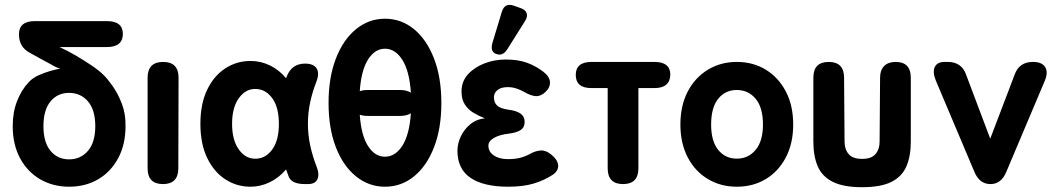

<svg xmlns="http://www.w3.org/2000/svg" viewBox="-20 -767 4419 800"><path d="M268 11Q201 11 147.5 -20Q94 -51 63.5 -108Q33 -165 33 -241Q33 -299 51 -345.5Q69 -392 100 -425Q116 -442 140 -453Q164 -464 188.5 -471Q213 -478 231 -481Q215 -485 192 -499Q172 -510 149.5 -522Q127 -534 106 -546Q59 -570 59 -624Q59 -679 125 -679H426Q492 -679 492 -625Q491 -571 426 -571H228Q261 -556 296 -535.5Q331 -515 362 -494Q393 -473 411 -455Q427 -440 449 -409Q471 -378 487.5 -335.5Q504 -293 503 -241Q503 -165 472.5 -108Q442 -51 389 -20Q336 11 268 11ZM268 -103Q316 -103 346.5 -138.5Q377 -174 377 -241Q377 -309 346.5 -344.5Q316 -380 268 -380Q220 -380 190.5 -344.5Q161 -309 161 -241Q161 -174 190.5 -138.5Q220 -103 268 -103Z M659 0Q595 0 595 -66V-443Q595 -509 660 -509Q724 -509 724 -443L723 -66Q723 0 659 0Z M1024 11Q966 11 918.5 -20Q871 -51 843 -109.5Q815 -168 815 -251Q815 -334 843 -392.5Q871 -451 918.5 -482Q966 -513 1024 -513Q1067 -513 1105.5 -494Q1144 -475 1172 -441Q1173 -443 1173.5 -445Q1174 -447 1175 -449Q1196 -502 1251 -502Q1287 -502 1299.5 -481.5Q1312 -461 1298 -426Q1282 -385 1272.5 -341.5Q1263 -298 1263 -251Q1263 -205 1272.5 -161Q1282 -117 1298 -76Q1312 -42 1303 -21Q1294 0 1263 0H1251Q1195 0 1183 -31Q1178 -46 1172 -61Q1142 -26 1103.5 -7.5Q1065 11 1024 11ZM1051 -106Q1090 -109 1116 -146.5Q1142 -184 1142 -251Q1142 -318 1116 -355.5Q1090 -393 1051 -396Q1007 -400 977 -360.5Q947 -321 947 -251Q947 -181 977 -141.5Q1007 -102 1051 -106Z M1584 11Q1517 11 1463.5 -32Q1410 -75 1379.5 -153.5Q1349 -232 1349 -338Q1349 -444 1379.5 -523Q1410 -602 1463.5 -645.5Q1517 -689 1584 -689Q1652 -689 1705 -645.5Q1758 -602 1788.5 -523Q1819 -444 1819 -338Q1819 -232 1788.5 -153.5Q1758 -75 1705 -32Q1652 11 1584 11ZM1646 -392Q1675 -392 1692 -381Q1686 -471 1656.5 -517.5Q1627 -564 1584 -564Q1542 -564 1513.5 -519Q1485 -474 1479 -387Q1493 -392 1513 -392ZM1584 -114Q1627 -114 1656.5 -160Q1686 -206 1692 -295Q1675 -284 1646 -284H1513Q1493 -284 1479 -289Q1485 -203 1513.5 -158.5Q1542 -114 1584 -114Z M2098 11Q1995 11 1940.5 -26Q1886 -63 1886 -139Q1886 -168 1899.5 -197.5Q1913 -227 1938.5 -248.5Q1964 -270 2000 -274Q1975 -284 1953 -297Q1931 -310 1917 -331.5Q1903 -353 1903 -386Q1903 -428 1930 -457.5Q1957 -487 1999 -503Q2041 -519 2087 -519Q2139 -519 2176 -505.5Q2213 -492 2244 -468Q2270 -448 2271.5 -425.5Q2273 -403 2253 -384Q2233 -365 2212 -366.5Q2191 -368 2164 -384Q2148 -393 2131 -398.5Q2114 -404 2096 -404Q2067 -404 2052.5 -391.5Q2038 -379 2038 -362Q2038 -340 2051 -327.5Q2064 -315 2098 -310Q2131 -306 2148.5 -294Q2166 -282 2166 -259Q2166 -236 2149 -225Q2132 -214 2099 -210Q2062 -206 2038.5 -192.5Q2015 -179 2015 -160Q2015 -135 2037.5 -119.5Q2060 -104 2096 -104Q2125 -104 2145.5 -109Q2166 -114 2185 -124Q2211 -139 2233.5 -140Q2256 -141 2278 -122Q2303 -102 2305.5 -79.5Q2308 -57 2285 -40Q2249 -16 2204.5 -2.5Q2160 11 2098 11ZM2094 -562Q2075 -532 2048 -542Q2021 -551 2032 -589L2071 -718Q2083 -757 2122 -743L2150 -733Q2170 -726 2174.5 -711.5Q2179 -697 2168 -680Z M2576 0Q2512 0 2512 -66V-400H2444Q2379 -400 2379 -455Q2379 -509 2445 -509H2707Q2773 -509 2773 -455Q2771 -400 2707 -400H2640V-66Q2640 0 2576 0Z M3050 11Q2983 11 2929.5 -21Q2876 -53 2845.5 -111.5Q2815 -170 2815 -248Q2815 -327 2845.5 -385.5Q2876 -444 2929.5 -476.5Q2983 -509 3050 -509Q3118 -509 3171 -476.5Q3224 -444 3254.5 -385.5Q3285 -327 3285 -248Q3285 -170 3254.5 -111.5Q3224 -53 3171 -21Q3118 11 3050 11ZM3050 -106Q3098 -106 3128.5 -142.5Q3159 -179 3159 -248Q3159 -319 3128.5 -355.5Q3098 -392 3050 -392Q3002 -392 2972.5 -355.5Q2943 -319 2943 -248Q2943 -179 2972.5 -142.5Q3002 -106 3050 -106Z M3572 13Q3494 13 3449.5 -9.5Q3405 -32 3387 -74.5Q3369 -117 3369 -177V-443Q3369 -509 3433 -509Q3497 -509 3497 -443L3499 -177Q3499 -145 3516 -125Q3533 -105 3572 -105Q3611 -105 3628 -125Q3645 -145 3645 -177L3647 -443Q3647 -475 3664 -492Q3681 -509 3712 -509Q3775 -509 3775 -443V-177Q3775 -117 3757 -74.5Q3739 -32 3695 -9.5Q3651 13 3572 13Z M4107 0Q4061 0 4040 -51L3879 -432Q3865 -467 3875 -488Q3885 -509 3916 -509H3929Q3986 -509 4005 -457L4106 -189L4208 -457Q4227 -509 4284 -509Q4321 -509 4334.5 -488Q4348 -467 4334 -432L4173 -51Q4152 0 4107 0Z"/></svg>

Font: Zen Maru Gothic Black
Style: Regular
Weight: 900
Designer: Yoshimichi Ohira
Foundry: Positype
Version: Version 1.001